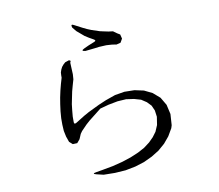

<svg xmlns="http://www.w3.org/2000/svg" viewBox="-87 -907 1174 1030"><g transform="rotate(-10 500.0 -391.5)"><path d="M796.9 -164.1 773.4 -124 744.1 -88.9 708 -57.6 667 -32.2 621.1 -10.7 571.3 4.9 516.6 15.6 458 19.5 396.5 18.6 359.4 9.8Q331.1 2.9 360.4 -2L394.5 -7.8L453.1 -18.6L506.8 -32.2L554.7 -47.9L598.6 -66.4L634.8 -85.9L666 -109.4L690.4 -133.8L710 -160.2L724.6 -194.3L731.4 -238.3L726.6 -273.4L713.9 -301.8L692.4 -324.2L664.1 -342.8L627 -353.5L585 -359.4L538.1 -356.4L487.3 -346.7L440.4 -334L372.1 -280.3L352.5 -262.7L323.2 -232.4L313.5 -218.8L301.8 -191.4L286.1 -172.9L261.7 -171.9L244.1 -187.5L233.4 -217.8L226.6 -250L224.6 -284.2V-319.3L227.5 -356.4L232.4 -393.6L238.3 -429.7L246.1 -465.8L254.9 -500L264.6 -533.2V-545.9L265.6 -561.5L270.5 -576.2L277.3 -589.8L287.1 -601.6L297.9 -611.3L318.4 -618.2Q333 -617.2 324.2 -604.5L327.1 -541L325.2 -513.7L316.4 -483.4L307.6 -451.2L300.8 -418L293.9 -383.8L290 -349.6L287.1 -317.4V-286.1Q288.1 -271.5 305.7 -284.2L349.6 -311.5L376 -326.2L436.5 -355.5L477.5 -373L530.3 -391.6L583 -400.4L637.7 -399.4L687.5 -388.7L731.4 -367.2L768.6 -335L793.9 -292L805.7 -240.2L801.8 -179.7ZM599.6 -715.8 614.3 -707 620.1 -683.6 608.4 -663.1 585 -657.2 574.2 -659.2 561.5 -661.1 546.9 -662.1 530.3 -663.1 511.7 -662.1 491.2 -661.1 468.8 -658.2 415 -652.3Q387.7 -655.3 412.1 -667L437.5 -678.7L468.8 -691.4Q485.4 -697.3 468.8 -706.1L446.3 -718.8L424.8 -732.4L405.3 -749L385.7 -765.6L367.2 -788.1Q359.4 -811.5 380.9 -798.8L423.8 -776.4L444.3 -766.6L465.8 -757.8L509.8 -743.2L532.2 -738.3L555.7 -733.4L579.1 -730.5Z"/></g></svg>

Font: B2 Hana
Style: Regular
Weight: 500
Version: 2020-08-05; (max)